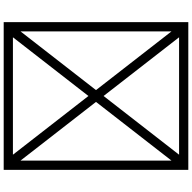

<svg xmlns="http://www.w3.org/2000/svg" viewBox="-20 -900 1040 1040"><g transform="rotate(90 500.0 -380.0)"><path d="M100 120H900V-880H100ZM500 -421 182 -830H818ZM532 -380 850 -789V29ZM182 70 500 -339 818 70ZM150 -789 468 -380 150 29Z"/></g></svg>

Font: Adobe NotDef
Style: Regular
Weight: 400
Monospace: yes
Foundry: Adobe Systems Incorporated
Version: Version 1.000;PS 1;hotconv 1.0.98;makeotf.lib2.5.65220